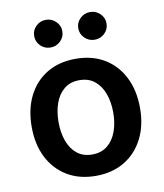

<svg xmlns="http://www.w3.org/2000/svg" viewBox="-85 -829 780 911"><g transform="rotate(-10 304.5 -373.5)"><path d="M304.2 11.2Q224.6 11.2 166 -24.2Q107.4 -59.6 75.4 -122.8Q43.5 -186 43.5 -270Q43.5 -355 75.4 -418.7Q107.4 -482.4 166 -517.6Q224.6 -552.7 304.2 -552.7Q383.8 -552.7 442.4 -517.6Q501 -482.4 533.2 -418.7Q565.4 -355 565.4 -270Q565.4 -186 533.2 -122.8Q501 -59.6 442.4 -24.2Q383.8 11.2 304.2 11.2ZM304.2 -91.8Q348.6 -91.8 377.9 -115.7Q407.2 -139.6 421.9 -180.2Q436.5 -220.7 436.5 -270.5Q436.5 -320.8 421.9 -361.3Q407.2 -401.9 377.9 -425.8Q348.6 -449.7 304.2 -449.7Q260.3 -449.7 231 -425.8Q201.7 -401.9 187.3 -361.3Q172.9 -320.8 172.9 -270.5Q172.9 -220.7 187.3 -180.2Q201.7 -139.6 231 -115.7Q260.3 -91.8 304.2 -91.8ZM197.8 -626Q169.4 -626 149.7 -645.5Q129.9 -665 129.9 -692.9Q129.9 -720.2 149.7 -739.7Q169.4 -759.3 197.8 -759.3Q225.6 -759.3 245.6 -739.7Q265.6 -720.2 265.6 -692.9Q265.6 -665 245.6 -645.5Q225.6 -626 197.8 -626ZM410.6 -626Q382.3 -626 362.3 -645.5Q342.3 -665 342.3 -692.9Q342.3 -720.2 362.3 -739.7Q382.3 -759.3 410.6 -759.3Q438.5 -759.3 458.5 -739.7Q478.5 -720.2 478.5 -692.9Q478.5 -665 458.5 -645.5Q438.5 -626 410.6 -626Z"/></g></svg>

Font: Inter-SemiBold
Style: Regular
Weight: 600
Designer: Rasmus Andersson
Foundry: rsms
Version: Version 4.000;git-a52131595